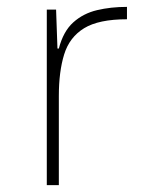

<svg xmlns="http://www.w3.org/2000/svg" viewBox="-20 -538 426 558"><path d="M116 0V-510H143L147 -397H151Q164 -447 193 -473Q222 -499 262 -508.5Q302 -518 349 -518V-482Q267 -482 224.5 -456Q182 -430 166.5 -380Q151 -330 151 -259V0Z"/></svg>

Font: Saira Expanded Thin
Style: Regular
Weight: 250
Width: 7
Designer: Hector Gatti with collaboration of the Omnibus-Type team
Foundry: Omnibus-Type
Version: Version 1.101